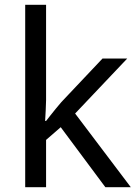

<svg xmlns="http://www.w3.org/2000/svg" viewBox="-20 -780 574 800"><path d="M172 -363Q172 -347 170.5 -321Q169 -295 168 -276H172Q178 -284 190 -299Q202 -314 214.5 -329.5Q227 -345 236 -355L407 -536H510L293 -307L525 0H419L233 -250L172 -197V0H85V-760H172Z"/></svg>

Font: Noto Sans Myanmar UI
Style: Regular
Weight: 400
Designer: Monotype Design Team
Foundry: Monotype Imaging Inc.
Version: Version 2.103; ttfautohint (v1.8.4.7-5d5b)